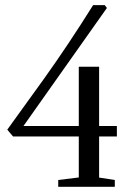

<svg xmlns="http://www.w3.org/2000/svg" viewBox="-20 -714 509 734"><path d="M29.8 -192.4 7.8 -218.3 149.4 -414.6Q241.2 -543 335.9 -694.3H380.4L388.7 -683.6L69.8 -232.4H281.2V-459H358.9V-232.4H426.8V-192.4H358.9V-35.2L418.9 -25.9V0H202.6V-25.9L281.2 -35.6V-192.4Z"/></svg>

Font: Elstob 10pt
Style: Regular
Weight: 400
Designer: Peter S. Baker
Version: Version 1.015